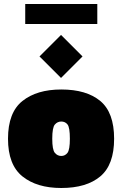

<svg xmlns="http://www.w3.org/2000/svg" viewBox="-20 -929 610 959"><path d="M286 10Q164 10 92 -48Q20 -106 20 -236Q20 -367 92 -424.5Q164 -482 286 -482Q412 -482 481 -424.5Q550 -367 550 -236Q550 -106 481 -48Q412 10 286 10ZM286 -150Q305 -150 317 -165.5Q329 -181 329 -236Q329 -292 317.5 -307Q306 -322 286 -322Q267 -322 254 -307Q241 -292 241 -236Q241 -181 254 -165.5Q267 -150 286 -150ZM284.8 -539.7 177.3 -647.1 284.8 -754.6 392.2 -647.1ZM106 -809V-909H466V-809Z"/></svg>

Font: Rowdies
Style: Bold
Weight: 700
Designer: Jaikishan Patel
Version: Version 1.000; ttfautohint (v1.8.3)